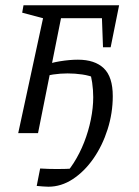

<svg xmlns="http://www.w3.org/2000/svg" viewBox="-20 -504 527 727"><path d="M49 0 143 -435 64 -456 69 -484H431L399 -325H370L366 -435H211L124 0ZM163 203Q156 203 142.5 202Q129 201 119 200L132 134Q148 135 164 135.5Q180 136 196 136Q213 136 229 135.5Q245 135 262 134L209 174Q236 149 259 113Q282 77 298.5 35Q315 -7 324 -51.5Q333 -96 333 -136Q333 -163 329 -191Q325 -219 319 -233L342 -208Q319 -218 291.5 -222Q264 -226 236 -226Q209 -226 181.5 -222Q154 -218 128 -210L137 -253Q170 -266 207 -272Q244 -278 275 -278Q339 -278 373 -245.5Q407 -213 407 -140Q407 -76 387.5 -14.5Q368 47 334 96Q300 145 256 174Q212 203 163 203Z"/></svg>

Font: Piazzolla 24pt
Style: Italic
Weight: 400
Italic angle: -11.3°
Designer: Juan Pablo del Peral
Foundry: Huerta Tipografica
Version: Version 2.005